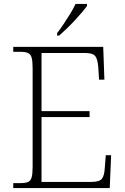

<svg xmlns="http://www.w3.org/2000/svg" viewBox="-20 -951 634 971"><path d="M47 0V-25H84Q108 -25 121.5 -30.5Q135 -36 140 -54Q145 -72 145 -108V-605Q145 -642 140 -659.5Q135 -677 121.5 -683Q108 -689 84 -689H47V-714H502L508 -548H481L477 -611Q474 -651 462 -667Q450 -683 410 -683H190V-389H433V-359H190V-31H442Q483 -31 495.5 -47Q508 -63 510 -103L515 -166H542L535 0ZM269 -784Q284 -803 301.5 -829Q319 -855 335.5 -882Q352 -909 362 -931H420V-921Q411 -908 394 -888Q377 -868 356.5 -846Q336 -824 315.5 -804.5Q295 -785 279 -771H269Z"/></svg>

Font: Noto Rashi Hebrew ExtraLight
Style: Regular
Weight: 250
Version: Version 1.006